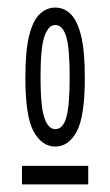

<svg xmlns="http://www.w3.org/2000/svg" viewBox="-20 -648 290 507"><path d="M126 -261Q91 -261 69 -300.5Q47 -340 47 -443Q47 -514 57 -554Q67 -594 85 -611Q103 -628 126 -628Q149 -628 166.5 -611Q184 -594 194 -554Q204 -514 204 -443Q204 -340 182.5 -300.5Q161 -261 126 -261ZM126 -307Q146 -307 155 -337.5Q164 -368 164 -444Q164 -523 154.5 -552.5Q145 -582 126 -582Q108 -582 97.5 -552.5Q87 -523 87 -444Q87 -368 97 -337.5Q107 -307 126 -307ZM38 -210H213V-161H38Z"/></svg>

Font: Inconsolata UltraCondensed
Style: Regular
Weight: 400
Width: 1
Monospace: yes
Designer: Raph Levien, Cyreal, Brenton Simpson
Foundry: Raph Levien, Cyreal, Google
Version: Version 3.001; ttfautohint (v1.8.2.53-6de2)